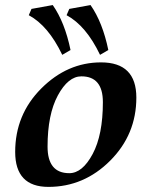

<svg xmlns="http://www.w3.org/2000/svg" viewBox="-20 -729 589 759"><path d="M253.9 -44.4Q305.7 -44.4 346.2 -120.1Q386.7 -195.8 386.7 -325.2Q386.7 -427.2 301.8 -427.2Q249.5 -427.2 208.7 -351.8Q168 -276.4 168 -149.4Q168 -44.4 253.9 -44.4ZM171.4 9.8Q40 9.8 40 -128.4Q40 -275.9 143.1 -379.2Q246.1 -482.4 379.4 -482.4Q519 -482.4 519 -343.3Q519 -197.3 415.5 -93.8Q312 9.8 171.4 9.8ZM226.1 -512.2Q170.9 -627.4 93.8 -668.9L104.5 -693.8L188.5 -709Q236.3 -640.6 258.8 -531.2ZM375.5 -512.2Q320.3 -627.4 243.2 -668.9L253.9 -693.8L337.9 -709Q385.7 -640.6 408.2 -531.2Z"/></svg>

Font: Kelvinch
Style: Bold Italic
Weight: 700
Italic angle: -10°
Designer: Paul James Miller
Foundry: High-Logic / Made with FontCreator
Version: Version 3.30 September 23, 2016